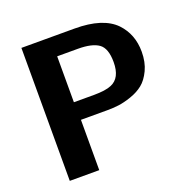

<svg xmlns="http://www.w3.org/2000/svg" viewBox="-123 -819 945 943"><g transform="rotate(-20 349.0 -347.5)"><path d="M85 0V-695H363Q511 -695 576 -628Q634 -567 634 -476Q634 -421 614.5 -380Q595 -339 568 -317.5Q541 -296 503 -283Q465 -270 436 -266.5Q407 -263 377 -263H239V0ZM236 -356H340Q402 -356 432 -369Q487 -391 487 -475Q487 -547 452.5 -571.5Q418 -596 344 -596H236Z"/></g></svg>

Font: Coval
Style: Heavy
Weight: 900
Foundry: Context Ltd
Version: Version 001.000